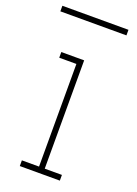

<svg xmlns="http://www.w3.org/2000/svg" viewBox="-160 -777 596 836"><g transform="rotate(20 138.0 -359.5)"><path d="M43.5 0V-26.4H123V-502H43.5V-528.3H149.4V-26.4H229V0ZM-21 -693.4V-719.2H285.2V-693.4Z"/></g></svg>

Font: Roboto Slab LO Thin
Style: Regular
Weight: 250
Designer: Google
Version: Version 2.00;September 28, 2018;FontCreator 11.5.0.2427 64-b